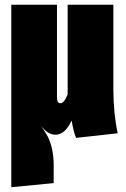

<svg xmlns="http://www.w3.org/2000/svg" viewBox="-20 -554 522 798"><path d="M469.2 0 295.9 19Q284.2 -11.7 277.8 -53.2Q250.5 5.9 210 5.9Q178.2 5.9 149.9 -32.2Q168.5 -4.4 177.7 12.2Q187 28.8 195.1 60.3Q203.1 91.8 203.1 130.9V207L26.9 224.1V-534.2H216.8V-151.9Q216.8 -125 230 -125Q247.1 -125 261.2 -162.1V-534.2H451.2V-184.1Q451.2 -84.5 469.2 0Z"/></svg>

Font: Fira Sans Compressed Heavy
Style: Regular
Weight: 900
Width: 1
Designer: Carrois Corporate & Edenspiekermann AG
Foundry: Carrois Corporate GbR & Edenspiekermann AG
Version: Version 4.203;PS 004.203;hotconv 1.0.88;makeotf.lib2.5.64775